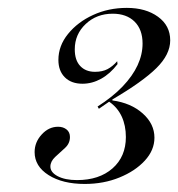

<svg xmlns="http://www.w3.org/2000/svg" viewBox="-20 -715 447 482"><path d="M192.7 -253.2Q137.1 -253.2 102 -275.4Q66.9 -297.6 66.9 -333.1Q66.9 -358.1 84.7 -377.4Q102.4 -396.8 125.8 -396.8Q138.7 -396.8 147.2 -389.9Q155.6 -383.1 155.6 -371Q155.6 -354.8 143.1 -343.5Q130.6 -332.3 118.5 -321Q106.5 -309.7 106.5 -296.8Q106.5 -282.3 125 -272.6Q143.5 -262.9 173.4 -262.9Q229 -262.9 262.5 -292.3Q296 -321.8 296 -371Q296 -400 285.5 -422.6Q275 -445.2 254 -459.7L228.2 -441.9L225 -447.6Q262.9 -471.8 287.9 -498Q312.9 -524.2 325.4 -551.2Q337.9 -578.2 337.9 -605.6Q337.9 -641.1 317.7 -660.9Q297.6 -680.6 262.9 -680.6Q222.6 -680.6 195.2 -654.8Q167.7 -629 167.7 -591.1Q167.7 -563.7 181.5 -549.2Q195.2 -534.7 218.5 -534.7Q237.1 -534.7 250 -541.5Q262.9 -548.4 274.2 -561.3L275 -554Q256.5 -529.8 233.9 -517.3Q211.3 -504.8 187.1 -504.8Q158.9 -504.8 142.7 -521Q126.6 -537.1 126.6 -564.5Q126.6 -600 150.8 -629.8Q175 -659.7 213.7 -677.4Q252.4 -695.2 298.4 -695.2Q346 -695.2 376.6 -673Q407.3 -650.8 407.3 -613.7Q407.3 -578.2 372.6 -544Q337.9 -509.7 262.1 -465.3V-462.9Q308.9 -456.5 338.3 -430.2Q367.7 -404 367.7 -369.4Q367.7 -337.9 343.5 -311.7Q319.4 -285.5 279.8 -269.4Q240.3 -253.2 192.7 -253.2Z"/></svg>

Font: Playfair 144pt SemiCondensed
Style: Italic
Weight: 400
Width: 4
Italic angle: -15.6°
Designer: Claus Eggers Sørensen
Foundry: Claus Eggers Sørensen
Version: Version 2.203